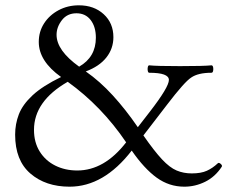

<svg xmlns="http://www.w3.org/2000/svg" viewBox="-20 -690 872 723"><path d="M242 13Q152 13 94.5 -36.5Q37 -86 37 -183Q37 -223 51 -259.5Q65 -296 102.5 -331Q140 -366 210 -400Q126 -460 126 -532Q126 -571 146 -602Q166 -633 200.5 -651.5Q235 -670 277 -670Q334 -670 370.5 -636.5Q407 -603 407 -550Q407 -507 380.5 -473.5Q354 -440 303 -421Q356 -384 404.5 -331Q453 -278 499 -211L544 -269Q616 -362 616 -389Q616 -416 542 -416Q538 -416 536.5 -423Q535 -430 536.5 -437Q538 -444 542 -444Q569 -441 658 -441Q748 -441 776 -444Q781 -444 782.5 -437Q784 -430 782.5 -423Q781 -416 776 -416Q726 -416 700 -398Q675 -382 610 -297L520 -180Q561 -121 590 -90Q619 -59 645 -48Q671 -37 702 -37Q737 -37 759 -47Q781 -57 800 -75Q804 -79 811 -73Q818 -67 815 -62Q790 -24 752.5 -5.5Q715 13 674 13Q617 13 570 -21Q523 -55 476 -123Q371 13 242 13ZM278 -439Q341 -475 341 -548Q341 -589 321.5 -614.5Q302 -640 268 -640Q233 -640 213 -614Q193 -588 193 -559Q193 -500 278 -439ZM271 -48Q373 -48 455 -154Q363 -290 235 -382Q108 -309 108 -201Q108 -154 129.5 -119.5Q151 -85 188 -66.5Q225 -48 271 -48Z"/></svg>

Font: Junicode
Style: Regular
Weight: 400
Designer: Peter S. Baker
Version: Version 2.100; ttfautohint (v1.8.4)